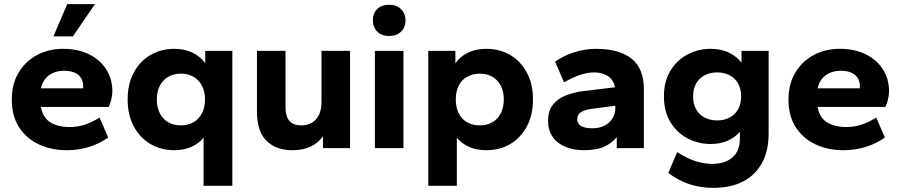

<svg xmlns="http://www.w3.org/2000/svg" viewBox="-20 -716 4354 928"><path d="M37 0ZM302 10Q229 10 169 -17.5Q109 -45 73 -99.5Q37 -154 37 -235Q37 -310 70 -365Q103 -420 159 -450Q215 -480 285 -480Q356 -480 409.5 -454Q463 -428 493 -381.5Q523 -335 523 -275Q523 -257 518 -235.5Q513 -214 505 -199H178Q183 -167 200 -145.5Q217 -124 247 -113Q277 -102 316 -102Q357 -102 393 -114.5Q429 -127 461 -148L503 -51Q460 -21 409.5 -5.5Q359 10 302 10ZM178 -289H381Q382 -291 382 -293Q382 -295 382 -299Q382 -322 372 -338.5Q362 -355 341.5 -364.5Q321 -374 289 -374Q260 -374 236.5 -363.5Q213 -353 198 -334Q183 -315 178 -289ZM238 -540 305 -696H439L332 -540Z M964 182V-51Q942 -23 906 -6.5Q870 10 822 10Q759 10 708 -19.5Q657 -49 627 -104.5Q597 -160 597 -235Q597 -311 627 -366Q657 -421 708 -450.5Q759 -480 822 -480Q873 -480 911.5 -461Q950 -442 972 -410V-470H1103V182ZM854 -110Q889 -110 915 -125Q941 -140 956 -168.5Q971 -197 971 -235Q971 -274 956 -302Q941 -330 915 -345Q889 -360 854 -360Q820 -360 793.5 -345Q767 -330 752.5 -302Q738 -274 738 -235Q738 -197 752.5 -168.5Q767 -140 793.5 -125Q820 -110 854 -110Z M1393 10Q1314 10 1268 -35.5Q1222 -81 1222 -176V-470H1360V-197Q1360 -153 1379 -131.5Q1398 -110 1436 -110Q1481 -110 1507.5 -139.5Q1534 -169 1534 -225V-470H1672V0H1541V-57Q1519 -26 1482.5 -8Q1446 10 1393 10Z M1792 0V-470H1930V0ZM1861 -542Q1824 -542 1803 -563.5Q1782 -585 1782 -618Q1782 -651 1803 -672Q1824 -693 1861 -693Q1897 -693 1918.5 -671.5Q1940 -650 1940 -617Q1940 -584 1918.5 -563Q1897 -542 1861 -542Z M2050 182V-470H2181V-410Q2203 -442 2241 -461Q2279 -480 2331 -480Q2395 -480 2445.5 -450.5Q2496 -421 2526 -366Q2556 -311 2556 -235Q2556 -159 2526 -104Q2496 -49 2445.5 -19.5Q2395 10 2331 10Q2282 10 2246 -6.5Q2210 -23 2188 -51V182ZM2299 -110Q2333 -110 2359.5 -125Q2386 -140 2400.5 -168.5Q2415 -197 2415 -235Q2415 -274 2400.5 -302Q2386 -330 2359.5 -345Q2333 -360 2299 -360Q2265 -360 2238 -345Q2211 -330 2197 -302Q2183 -274 2183 -235Q2183 -197 2197 -168.5Q2211 -140 2237.5 -125Q2264 -110 2299 -110Z M2801 10Q2753 10 2713.5 -6Q2674 -22 2651.5 -54Q2629 -86 2629 -132Q2629 -180 2652 -209.5Q2675 -239 2714 -254.5Q2753 -270 2801 -276L2952 -294Q2945 -332 2917 -349Q2889 -366 2852 -366Q2821 -366 2786.5 -355Q2752 -344 2706 -318L2663 -418Q2708 -449 2759 -464.5Q2810 -480 2861 -480Q2973 -480 3032.5 -432.5Q3092 -385 3092 -286V0H2961V-53Q2932 -19 2894.5 -4.5Q2857 10 2801 10ZM2843 -96Q2878 -96 2902.5 -109Q2927 -122 2940.5 -144Q2954 -166 2954 -191V-205L2847 -191Q2808 -186 2789 -174.5Q2770 -163 2770 -140Q2770 -118 2788.5 -107Q2807 -96 2843 -96Z M3428 192Q3367 192 3313 174.5Q3259 157 3210 120L3253 19Q3300 50 3342 63Q3384 76 3422 76Q3484 76 3520 45Q3556 14 3556 -46V-79Q3534 -53 3498.5 -36.5Q3463 -20 3414 -20Q3356 -20 3304.5 -46.5Q3253 -73 3221 -124.5Q3189 -176 3189 -250Q3189 -324 3221 -375.5Q3253 -427 3304.5 -453.5Q3356 -480 3414 -480Q3467 -480 3504.5 -461Q3542 -442 3564 -413V-470H3695V-70Q3695 15 3662 73.5Q3629 132 3570 162Q3511 192 3428 192ZM3446 -134Q3480 -134 3506 -147.5Q3532 -161 3547 -187Q3562 -213 3562 -250Q3562 -287 3547 -313Q3532 -339 3506 -352.5Q3480 -366 3446 -366Q3413 -366 3386.5 -352.5Q3360 -339 3345 -313Q3330 -287 3330 -250Q3330 -213 3345 -187Q3360 -161 3386.5 -147.5Q3413 -134 3446 -134Z M4056 10Q3983 10 3923 -17.5Q3863 -45 3827 -99.5Q3791 -154 3791 -235Q3791 -310 3824 -365Q3857 -420 3913 -450Q3969 -480 4039 -480Q4110 -480 4163.5 -454Q4217 -428 4247 -381.5Q4277 -335 4277 -275Q4277 -257 4272 -235.5Q4267 -214 4259 -199H3932Q3937 -167 3954 -145.5Q3971 -124 4001 -113Q4031 -102 4070 -102Q4111 -102 4147 -114.5Q4183 -127 4215 -148L4257 -51Q4214 -21 4163.5 -5.5Q4113 10 4056 10ZM3932 -289H4135Q4136 -291 4136 -293Q4136 -295 4136 -299Q4136 -322 4126 -338.5Q4116 -355 4095.5 -364.5Q4075 -374 4043 -374Q4014 -374 3990.5 -363.5Q3967 -353 3952 -334Q3937 -315 3932 -289Z"/></svg>

Font: Gantari
Style: Bold
Weight: 700
Designer: Anugrah Pasau
Foundry: Lafontype
Version: Version 1.000; ttfautohint (v1.6)